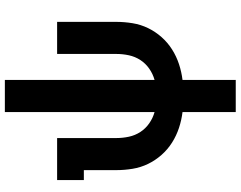

<svg xmlns="http://www.w3.org/2000/svg" viewBox="-120 -655 990 790"><g transform="rotate(-90 375.0 -260.0)"><path d="M309 215V-4Q276 -8 244 -18.5Q212 -29 183.5 -47Q155 -65 132.5 -90.5Q110 -116 95.5 -146Q81 -176 75.5 -209.5Q70 -243 70 -276V-410H29V-520H202V-276Q202 -250 207.5 -224.5Q213 -199 227 -177.5Q241 -156 262.5 -141Q284 -126 309 -119V-735H441V-119Q466 -126 487.5 -141Q509 -156 523 -177.5Q537 -199 542.5 -224.5Q548 -250 548 -276V-520H680V-276Q680 -243 674.5 -209.5Q669 -176 654.5 -146Q640 -116 617.5 -90.5Q595 -65 566.5 -47Q538 -29 506 -18.5Q474 -8 441 -4V215Z"/></g></svg>

Font: Iosevka Etoile Extrabold
Style: Regular
Weight: 800
Designer: Belleve Invis
Foundry: Belleve Invis
Version: Version 22.1.2; ttfautohint (v1.8.4)